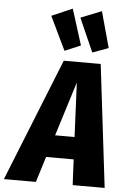

<svg xmlns="http://www.w3.org/2000/svg" viewBox="-118 -1037 719 1082"><g transform="rotate(5 242.0 -495.5)"><path d="M328 -145H172L127 0H-54L224 -694H433L516 0H335ZM322 -271 308 -578 212 -271ZM313 -788 223 -750 132 -940 249 -991ZM470 -787 380 -754 296 -944 414 -991Z"/></g></svg>

Font: Fira Sans Condensed ExtraBold
Style: Italic
Weight: 800
Width: 3
Italic angle: -8°
Designer: bBox Type GmbH & Carrois Corporate GbR & Edenspiekermann AG
Foundry: bBox Type GmbH & Carrois Corporate GbR & Edenspiekermann AG
Version: Version 4.301